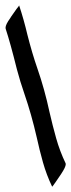

<svg xmlns="http://www.w3.org/2000/svg" viewBox="-20 -544 263 710"><path d="M172.9 146.5Q151.9 102.5 138.9 56.6Q126 10.7 115.7 -36.6Q96.2 -121.6 70.3 -196.8Q54.7 -241.7 42.5 -287.6Q18.1 -385.7 1 -437.5L0.5 -441.4Q0.5 -453.1 17.6 -476.6Q20 -480.5 21.5 -482.9Q22.9 -485.4 41 -510.7Q50.8 -522.5 50.8 -523.9Q68.4 -470.7 81.1 -416.5Q98.6 -347.2 118.2 -291Q145 -213.9 163.1 -129.4Q174.3 -80.6 187.7 -32.7Q201.2 15.1 222.7 60.1Q223.1 61.5 223.1 63.5Q223.1 73.7 205.6 100.1L187 127.4Q173.8 146.5 172.9 146.5Z"/></svg>

Font: Terrible Cursive
Style: Regular
Weight: 400
Designer: GGBotNet
Foundry: GGBotNet
Version: 1.00